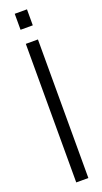

<svg xmlns="http://www.w3.org/2000/svg" viewBox="-138 -624 383 722"><g transform="rotate(-20 53.5 -262.5)"><path d="M32 -479.5V75H80.5V-479.5ZM31.5 -536H80.5V-600H31.5Z"/></g></svg>

Font: Anybody UltraCondensed Light
Style: Regular
Weight: 300
Width: 1
Version: Version 1.113;gftools[0.9.25]